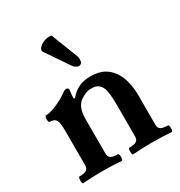

<svg xmlns="http://www.w3.org/2000/svg" viewBox="-165 -806 870 926"><g transform="rotate(-30 270.5 -343.0)"><path d="M31 4Q27 4 25.5 -4.9Q24 -13.8 25.5 -23.4Q27 -33 31 -33Q56.9 -33 69.5 -39.9Q82 -46.9 82 -66V-252Q82 -282.8 79 -300.4Q76 -318 66.5 -325.5Q57 -333 38 -333Q34 -333 32.5 -342Q31 -351 32.5 -360Q34 -369 38 -369Q57 -369 82 -378Q107 -387 130 -399.5Q153 -412 166 -422Q172.7 -427.2 177.4 -429.1Q182 -431 186 -431Q199 -431 199 -417.7Q198 -411 197 -404.4Q196 -397.9 195.5 -390.4Q195 -383 195 -372.5L201 -371Q226 -400 253.5 -412.5Q281 -425 318 -425Q365 -425 397 -406Q429 -387 449 -348Q461 -323 467 -293.5Q473 -264 473 -227V-66Q473 -46.9 485.5 -39.9Q498 -33 523 -33Q527.6 -33 529.3 -23.5Q531 -14 529.3 -5Q527.7 4 523.2 4Q496.5 2 469.7 1Q443 0 416 0Q389.3 0 362.7 1Q336 2 309 4Q305 4 303.5 -5.1Q302 -14.2 303.5 -23.6Q305 -33 309 -33Q334.9 -33 347.5 -39.9Q360 -46.9 360 -66V-173Q360 -211 360 -238.5Q360 -266 358.5 -286Q357 -306 354.5 -319.5Q352 -333 347 -342Q337 -360 324 -366Q311 -372 294 -372Q272.4 -372 258.2 -365.5Q244 -359 233 -352Q221 -344 212.5 -331.5Q204 -319 199.5 -301.1Q195 -283.2 195 -255V-66Q195 -46.9 207.5 -39.9Q220 -33 245 -33Q250 -33 251.5 -23.4Q253 -13.8 251.5 -4.9Q250 4 245 4Q218.3 2 191.7 1Q165 0 138 0Q111 0 84.5 1Q58 2 31 4ZM295 -495Q288 -496 279 -501.5Q270 -507 262 -520L179 -642Q173 -652 182 -663.5Q191 -675 208.5 -683Q226 -691 242 -690Q253 -692 256 -685L312 -541Q317 -528 314.5 -512Q312 -496 295 -495Z"/></g></svg>

Font: Junicode VF
Style: Regular
Weight: 400
Designer: Peter S. Baker
Version: Version 2.213